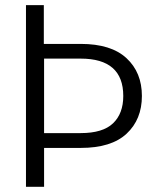

<svg xmlns="http://www.w3.org/2000/svg" viewBox="-20 -720 604 740"><path d="M80.1 0V-700.2H148.9V-550.8H291Q408.2 -550.8 467.5 -495.8Q526.9 -440.9 526.9 -350.1Q526.9 -259.8 468 -204.8Q409.2 -149.9 291 -149.9H149.9V0ZM149.9 -207H291Q376 -207 415.5 -244.6Q455.1 -282.2 455.1 -350.1Q455.1 -494.1 291 -494.1H149.9Z"/></svg>

Font: Poppins Light
Style: Regular
Weight: 300
Designer: Ninad Kale (Devanagari), Jonny Pinhorn (Latin)
Foundry: Indian Type Foundry
Version: 4.004